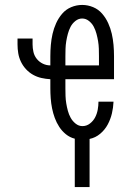

<svg xmlns="http://www.w3.org/2000/svg" viewBox="-20 -558 540 778"><path d="M283 200V4Q263 -1 247 -14Q231 -27 220 -44Q209 -61 202 -80Q195 -99 191 -119Q187 -139 185.5 -159.5Q184 -180 184 -200V-237Q166 -238 148 -242Q130 -246 114 -255Q98 -264 85.5 -277.5Q73 -291 65 -307.5Q57 -324 54 -342Q51 -360 51 -378V-402H112V-378Q112 -363 115.5 -347.5Q119 -332 129 -319.5Q139 -307 153.5 -300Q168 -293 184 -293V-330Q184 -353 186 -376Q188 -399 193 -421Q198 -443 207.5 -464Q217 -485 232 -502.5Q247 -520 268.5 -529Q290 -538 313 -538Q336 -538 357.5 -529Q379 -520 394 -502.5Q409 -485 418.5 -464Q428 -443 433 -421Q438 -399 440 -376Q442 -353 442 -330V-237H245V-200Q245 -185 245.5 -169.5Q246 -154 248.5 -139Q251 -124 255 -109Q259 -94 266.5 -80.5Q274 -67 286.5 -57Q299 -47 314 -47Q331 -47 344.5 -57.5Q358 -68 365.5 -82.5Q373 -97 376 -113.5Q379 -130 379 -146H440Q439 -122 433.5 -98.5Q428 -75 416.5 -53.5Q405 -32 386 -16Q367 0 343 5V200ZM381 -293V-330Q381 -345 380.5 -360.5Q380 -376 377.5 -391Q375 -406 371 -421Q367 -436 360 -449.5Q353 -463 340.5 -473Q328 -483 313 -483Q298 -483 285.5 -473Q273 -463 266 -449.5Q259 -436 255 -421Q251 -406 248.5 -391Q246 -376 245.5 -360.5Q245 -345 245 -330V-293Z"/></svg>

Font: Iosevka Term Light
Style: Regular
Weight: 300
Monospace: yes
Designer: Belleve Invis
Foundry: Belleve Invis
Version: Version 9.0.1; ttfautohint (v1.8.3)